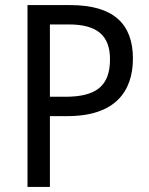

<svg xmlns="http://www.w3.org/2000/svg" viewBox="-20 -734 586 754"><path d="M256 -714H88V0H176V-278H245C432 -278 502 -375 502 -504C502 -640 426 -714 256 -714ZM250 -638C361 -638 412 -595 412 -501C412 -395 356 -354 236 -354H176V-638Z"/></svg>

Font: Noto Sans Armenian SemiCondensed
Style: Regular
Weight: 400
Width: 4
Designer: Monotype Design Team
Foundry: Monotype Imaging Inc.
Version: Version 2.008